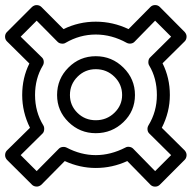

<svg xmlns="http://www.w3.org/2000/svg" viewBox="-22 -689 743 744"><path d="M4.9 -69.8Q-2.9 -79.1 -2.2 -89.4Q-1.5 -99.6 4.9 -106L94.2 -193.8Q64 -254.4 64 -320.8Q64 -387.2 91.8 -442.9L4.9 -528.8Q-2.4 -536.1 -2.4 -546.9Q-2.4 -557.6 4.9 -564.9L102.1 -662.1Q111.3 -669.9 121.6 -669.2Q131.8 -668.5 138.2 -662.1L224.1 -576.2Q283.2 -605 349.1 -605Q415.5 -605 476.1 -576.2L561 -662.1Q568.4 -669.4 579.1 -669.4Q589.8 -669.4 597.2 -662.1L693.8 -564.9Q701.7 -555.7 700.9 -545.4Q700.2 -535.2 693.8 -528.8L607.9 -443.8Q636.2 -387.2 636.2 -320.8Q636.2 -254.9 605 -193.8L693.8 -106Q701.7 -96.7 700.9 -86.4Q700.2 -76.2 693.8 -69.8L597.2 26.9Q589.8 34.2 579.1 34.2Q568.4 34.2 561 26.9L471.2 -64.9Q413.1 -38.1 349.1 -38.1Q287.6 -38.1 229 -64.9L138.2 26.9Q128.9 34.7 118.7 33.9Q108.4 33.2 102.1 26.9ZM58.1 -87.9 120.1 -25.9 206.1 -112.8Q211.4 -118.2 220 -119.4Q228.5 -120.6 235.8 -117.2Q291.5 -87.9 349.1 -87.9Q406.7 -87.9 463.9 -117.2Q470.2 -121.1 479.2 -119.9Q488.3 -118.7 494.1 -112.8L579.1 -25.9L641.1 -87.9L556.2 -171.9Q550.3 -177.7 549.6 -186.8Q548.8 -195.8 553.2 -203.1Q585.9 -256.3 585.9 -320.8Q585.9 -385.7 556.2 -435.1Q552.2 -441.4 553 -450.9Q553.7 -460.4 559.1 -465.8L641.1 -546.9L579.1 -608.9L499 -526.9Q493.7 -521.5 485.4 -520.3Q477.1 -519 469.2 -522.9Q411.1 -555.2 349.1 -555.2Q287.1 -555.2 231.9 -522.9Q226.1 -519 216.6 -520Q207 -521 201.2 -526.9L120.1 -608.9L58.1 -546.9L141.1 -465.8Q146.5 -460.4 147.5 -451.4Q148.4 -442.4 144 -435.1Q113.8 -384.8 113.8 -320.8Q113.8 -255.4 146 -203.1Q149.9 -196.8 149.2 -187Q148.4 -177.2 143.1 -171.9ZM199.2 -320.8Q199.2 -383.3 243.2 -427.2Q287.1 -471.2 349.1 -471.2Q411.6 -471.2 456.3 -427Q501 -382.8 501 -320.8Q501 -258.8 456.3 -215.8Q411.6 -172.9 349.1 -172.9Q287.6 -172.9 243.4 -216.1Q199.2 -259.3 199.2 -320.8ZM249 -320.8Q249 -280.3 278.1 -251.7Q307.1 -223.1 349.1 -223.1Q391.6 -223.1 421.4 -252Q451.2 -280.8 451.2 -320.8Q451.2 -362.3 421.4 -391.6Q391.6 -420.9 349.1 -420.9Q307.6 -420.9 278.3 -391.6Q249 -362.3 249 -320.8Z"/></svg>

Font: Trueno Bold Outline
Style: Regular
Weight: 700
Width: 6
Designer: Julieta Ulanovsky
Foundry: Julieta Ulanovsky
Version: Version 3.001b | FøM Fix